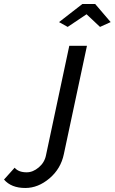

<svg xmlns="http://www.w3.org/2000/svg" viewBox="-229 -750 571 956"><path d="M65 -640 181 -730H245L322 -640L269 -616L202 -679L108 -616ZM-209 144 -156 85Q-137 108 -96 108Q-65 108 -36 83.5Q-7 59 0 23L116 -522H204L89 17Q74 90 17.5 138Q-39 186 -103 186Q-173 186 -209 144Z"/></svg>

Font: Raleway-v4020 Medium
Style: Italic
Weight: 500
Italic angle: -12°
Designer: Matt McInerney, Pablo Impallari, Rodrigo Fuenzalida
Foundry: Matt McInerney, Pablo Impallari, Rodrigo Fuenzalida
Version: Version 4.020;PS 004.020;hotconv 1.0.88;makeotf.lib2.5.64775